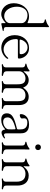

<svg xmlns="http://www.w3.org/2000/svg" viewBox="1148 -1962 827 3164"><g transform="rotate(90 1562.0 -380.5)"><path d="M252.8 -444.6C108.7 -444.6 33.4 -315.3 33.4 -193.9C33.4 -56.8 129.3 12.8 212.4 12.8C264.6 12.8 311.8 -15.6 354.4 -56.5C360.1 -60.7 361.9 -59.7 362.2 -51.8V-39.8V-3.6C362.2 4.3 365.1 12.1 374.3 12.1C378.6 12.1 384.9 10.7 480.8 -10.7C487.9 -12.1 492.2 -15.6 492.2 -20.6C492.2 -27 485.8 -26.3 480.8 -27C436.8 -32 426.1 -34.1 426.1 -74.6V-681.8C426.1 -715.2 428.3 -741.5 428.3 -760.7C428.3 -772 424.7 -774.1 419 -774.1C415.5 -774.1 411.9 -771.7 406.6 -767.8C393.1 -757.1 369.3 -735.8 308.9 -722.3C302.9 -721.2 299 -717.7 299 -713.1C299 -707.7 303.6 -705.3 310 -703.8C328.1 -699.9 362.2 -699.6 362.2 -653.4V-428.3C361.9 -420.1 359.4 -418.3 351.6 -421.2L344.5 -424C322.4 -433.9 293.3 -444.6 252.8 -444.6ZM90.9 -245C90.9 -340.2 137.8 -419.7 228.7 -419.7C284.8 -419.7 362.2 -389.2 362.2 -323.2V-132.1C362.2 -75.3 304.7 -35.5 245 -35.5C148.4 -35.5 90.9 -139.9 90.9 -245Z M766.3 12.1C812.5 12.1 853.7 -2.1 886.4 -23.4C916.9 -43.3 950.3 -76.7 950.3 -93.8C950.3 -99.4 946.7 -102.3 941.8 -102.3C936.1 -102.3 932.5 -99.4 926.8 -92.3C902.7 -61.8 854.4 -25.6 794 -25.6C700.3 -25.6 624.3 -114.3 624.3 -228.7C624.3 -247.9 626.4 -261.4 646.3 -261.4H910.5C936.8 -261.4 945.3 -259.9 945.3 -282C945.3 -329.5 904.8 -445.3 771.3 -445.3C645.6 -445.3 559.7 -343.8 559.7 -209.5C559.7 -65.3 659.8 12.1 766.3 12.1ZM632.8 -302.6C633.2 -323.5 671.9 -420.5 760.7 -420.5C828.1 -420.5 873.6 -367.2 873.6 -315.3C873.6 -295.5 867.2 -290.5 853 -290.5L650.6 -289.8C638.8 -289.8 632.8 -293 632.8 -302.6Z M1050.1 4.3C1068.2 4.3 1081.7 0 1129.6 0C1167.6 0 1195.7 5 1214.8 5C1226.6 5 1232.6 2.1 1232.6 -5C1232.6 -11.4 1228.7 -14.2 1217.7 -17C1190.3 -23.8 1155.5 -28.1 1155.2 -76.7V-286.9C1155.2 -347.3 1218 -386.4 1271 -386.4C1351.9 -386.4 1369.7 -337.4 1369.7 -253.6V-67.8C1369.3 -23.1 1343.4 -20.2 1326.3 -15.6C1320.3 -13.8 1315.7 -11.4 1315.7 -5C1315.7 2.1 1321 4.3 1328.5 4.3C1346.6 4.3 1360.1 0 1408 0C1446 0 1474.1 5 1493.3 5C1505 5 1511 2.1 1511 -5C1511 -11.4 1507.1 -14.2 1496.1 -17C1468.8 -23.8 1433.9 -28.1 1433.6 -76.7V-275.6C1433.6 -353.7 1495 -386.4 1549.4 -386.4C1630.3 -386.4 1648.1 -337.4 1648.1 -253.6V-67.8C1647.7 -19.9 1617.9 -19.5 1602.6 -14.2C1597.7 -12.4 1594.1 -10.3 1594.1 -5C1594.1 2.1 1599.4 4.3 1607.6 4.3C1625 4.3 1638.5 0 1682.2 0C1724.4 0 1737.9 4.3 1759.6 4.3C1769.2 4.3 1775.2 1.8 1775.2 -5.7C1775.2 -12.1 1770.6 -14.6 1762.4 -17C1743.3 -23.1 1712.4 -24.5 1712 -70.7V-281.2C1712 -362.2 1678.6 -439.6 1575.6 -439.6C1499.3 -439.6 1452.1 -388.8 1430 -353.7C1425.8 -346.6 1423.7 -346.9 1420.5 -354.4C1402 -403.1 1363.3 -439.6 1297.2 -439.6C1210.2 -439.6 1167.3 -355.1 1158.7 -355.1C1157 -355.1 1155.2 -356.5 1155.2 -361.5C1155.2 -394.9 1157.3 -421.2 1157.3 -440.3C1157.3 -451.7 1153.8 -453.8 1148.1 -453.8C1144.5 -453.8 1141 -451.3 1135.7 -447.4C1122.2 -436.8 1098.4 -415.5 1038 -402C1032 -400.9 1028.1 -397.4 1028.1 -392.8C1028.1 -387.4 1032.7 -384.9 1039.1 -383.5C1057.2 -379.6 1091.3 -379.3 1091.3 -333.1V-67.8C1090.9 -23.1 1065 -20.2 1047.9 -15.6C1041.9 -13.8 1037.3 -11.4 1037.3 -5C1037.3 2.1 1042.6 4.3 1050.1 4.3Z M1954.2 12.8C2021 12.8 2065 -9.2 2107.6 -48.3C2109.7 -50.4 2111.5 -51.5 2113.3 -51.5C2114.7 -51.5 2115.8 -50.4 2116.1 -47.6C2120.4 -17 2130.3 7.8 2165.1 7.8C2207 7.8 2261.7 -28.4 2261.7 -43.3C2261.7 -46.9 2259.6 -50.4 2255.3 -50.4C2246.1 -50.4 2227.6 -32.7 2204.2 -32.7C2186.4 -32.7 2177.9 -41.9 2177.9 -73.9V-301.8C2177.9 -353 2172.2 -445.3 2031.6 -445.3C1892.4 -445.3 1861.9 -354.4 1861.2 -315.3C1860.4 -294.7 1868.3 -292.6 1878.9 -292.6C1910.2 -292.6 1932.9 -312.5 1932.9 -326C1930 -344.5 1930 -358 1930 -362.9C1930 -404.1 1957.7 -416.9 2001.1 -416.9C2102.6 -416.9 2114 -348 2113.3 -294C2112.9 -284.8 2113.3 -275.6 2113.3 -266.3C2113.3 -254.6 2107.2 -247.2 2095.9 -244.3C1923.3 -202.1 1847.7 -167.6 1847.7 -79.5C1847.7 7.1 1920.8 12.8 1954.2 12.8ZM1915.1 -89.5C1915.1 -151.3 1966.3 -187.9 2094.1 -220.9C2105.5 -223.7 2111.5 -219.1 2111.9 -207.4C2113.3 -170.1 2112.9 -135.7 2111.2 -103.7C2108.7 -61.1 2046.5 -18.5 1987.6 -18.5C1935.7 -18.5 1915.1 -51.1 1915.1 -89.5Z M2337.4 4.3C2355.5 4.3 2369 0 2416.9 0C2454.9 0 2483 5 2502.1 5C2513.8 5 2519.9 2.1 2519.9 -5C2519.9 -11.4 2516 -14.2 2505 -17C2477.6 -23.8 2442.8 -28.1 2442.5 -76.7V-361.5C2442.5 -394.9 2444.6 -421.2 2444.6 -440.3C2444.6 -451.7 2441.1 -453.8 2435.4 -453.8C2431.8 -453.8 2428.3 -451.3 2422.9 -447.4C2409.4 -436.8 2385.7 -415.5 2325.3 -402C2319.2 -400.9 2315.3 -397.4 2315.3 -392.8C2315.3 -387.4 2320 -384.9 2326.3 -383.5C2344.5 -379.6 2378.6 -379.3 2378.6 -333.1V-67.8C2378.2 -23.1 2352.3 -20.2 2335.2 -15.6C2329.2 -13.8 2324.6 -11.4 2324.6 -5C2324.6 2.1 2329.9 4.3 2337.4 4.3ZM2360.1 -593.8C2360.1 -566.1 2379.3 -546.9 2407 -546.9C2434.7 -546.9 2453.8 -566.1 2453.8 -593.8C2453.8 -621.4 2434.7 -640.6 2407 -640.6C2379.3 -640.6 2360.1 -621.4 2360.1 -593.8Z M2614.3 4.3C2632.5 4.3 2646 0 2693.9 0C2731.9 0 2759.9 5 2779.1 5C2790.8 5 2796.9 2.1 2796.9 -5C2796.9 -11.4 2793 -14.2 2782 -17C2754.6 -23.8 2719.8 -28.1 2719.5 -76.7V-297.9C2726.6 -351.9 2785.5 -386.4 2843.8 -386.4C2938.9 -386.4 2974.4 -330.3 2974.4 -239.3V-67.8C2974.1 -19.9 2944.2 -19.5 2929 -14.2C2924 -12.4 2920.5 -10.3 2920.5 -5C2920.5 2.1 2925.8 4.3 2933.9 4.3C2951.3 4.3 2964.8 0 3008.5 0C3050.8 0 3064.3 4.3 3085.9 4.3C3095.5 4.3 3101.6 1.8 3101.6 -5.7C3101.6 -12.1 3096.9 -14.6 3088.8 -17C3069.6 -23.1 3038.7 -24.5 3038.4 -70.7V-253.6C3038.4 -347.3 2997.9 -439.6 2873.6 -439.6C2773.8 -439.6 2730.8 -355.1 2725.1 -355.1C2721.9 -355.1 2720.2 -356.9 2719.5 -363.6C2719.5 -396 2721.6 -421.5 2721.6 -440.3C2721.6 -451.7 2718 -453.8 2712.4 -453.8C2708.8 -453.8 2705.3 -451.3 2699.9 -447.4C2686.4 -436.8 2662.6 -415.5 2602.3 -402C2596.2 -400.9 2592.3 -397.4 2592.3 -392.8C2592.3 -387.4 2596.9 -384.9 2603.3 -383.5C2621.4 -379.6 2655.5 -379.3 2655.5 -333.1V-67.8C2655.2 -23.1 2629.3 -20.2 2612.2 -15.6C2606.2 -13.8 2601.6 -11.4 2601.6 -5C2601.6 2.1 2606.9 4.3 2614.3 4.3ZM2718.8 -376.8V-407Z"/></g></svg>

Font: Margiela Serif Light
Style: Regular
Weight: 300
Designer: Andreas Faust, Stefan Endress
Version: Version 1.002;FEAKit 1.0